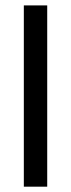

<svg xmlns="http://www.w3.org/2000/svg" viewBox="-20 -701 267 721"><path d="M69.5 -680.7H157.3V0H69.5Z"/></svg>

Font: Puralecka Narrow
Style: Regular
Weight: 400
Designer: Hector Gatti, Marcela Romero, Pablo Cosgaya and Nicolas Silva
Version: Version 1.004;PS 001.004;hotconv 1.0.70;makeotf.lib2.5.58329